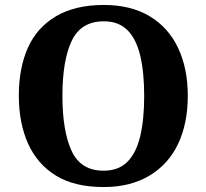

<svg xmlns="http://www.w3.org/2000/svg" viewBox="-20 -745 833 775"><path d="M398.5 10Q281 10 206 -36Q131 -82 93.5 -165Q56 -248 56 -359Q56 -470 92.5 -552Q129 -634 206.3 -679.5Q283.6 -725 399 -725Q508 -725 584 -679.5Q660 -634 699 -551.3Q738 -468.6 738 -358.3Q738 -248 699.5 -165.5Q661 -83 584 -36.5Q507 10 398.5 10ZM397.9 -56Q459 -56 494.6 -92.3Q530.2 -128.6 546.1 -195.7Q562 -262.7 562 -357.8Q562 -453 546.1 -520.1Q530.2 -587.3 494.6 -623.1Q459 -659 398.9 -659Q307 -659 269.5 -580.2Q232 -501.4 232 -358.2Q232 -216 269 -136Q306 -56 397.9 -56Z"/></svg>

Font: Noto Serif Hentaigana EL
Style: Regular
Weight: 400
Designer: Kazuhiro Yamada
Foundry: nipponia
Version: Version 1.000